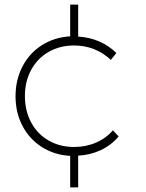

<svg xmlns="http://www.w3.org/2000/svg" viewBox="-20 -681 640 840"><path d="M322 0V139H287V1Q218 -3 163.5 -37.5Q109 -72 78.5 -130Q48 -188 48 -260Q48 -332 78.5 -390.5Q109 -449 163.5 -483.5Q218 -518 287 -522V-661H322V-521Q372 -518 414.5 -499.5Q457 -481 489 -449L465 -419Q397 -482 304 -482Q242 -482 193 -454Q144 -426 116.5 -375.5Q89 -325 89 -261Q89 -196 116.5 -145Q144 -94 193 -66Q242 -38 304 -38Q356 -38 400 -57Q444 -76 474 -111L499 -84Q467 -46 421.5 -24.5Q376 -3 322 0Z"/></svg>

Font: Montserrat arm2 ExtraLight
Style: Regular
Weight: 275
Designer: Julieta Ulanovsky
Foundry: Julieta Ulanovsky
Version: Version 6.000